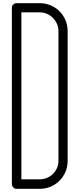

<svg xmlns="http://www.w3.org/2000/svg" viewBox="-20 -1190 502 1212"><path d="M85 -1170C69 -1170 55 -1158 55 -1142V-28C55 -12 69 2 85 2H231C329 2 407 -76 407 -174V-994C407 -1092 329 -1170 231 -1170ZM115 -1112H231C295 -1112 349 -1058 349 -994V-174C349 -110 295 -58 231 -58H115Z"/></svg>

Font: bauhaus_2017
Style: _regular
Weight: 400
Version: Version 1.0